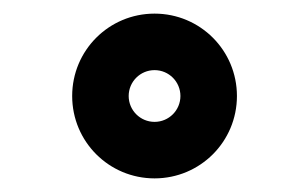

<svg xmlns="http://www.w3.org/2000/svg" viewBox="-20 -844 440 282"><path d="M207 -824C140 -824 86 -770 86 -703C86 -636 140 -582 207 -582C274 -582 328 -636 328 -703C328 -770 274 -824 207 -824ZM207 -741C228 -741 245 -724 245 -703C245 -682 228 -665 207 -665C186 -665 169 -682 169 -703C169 -724 186 -741 207 -741Z"/></svg>

Font: Montserrat-Arabic Black
Style: Regular
Weight: 900
Designer: Mohamed Gaber
Foundry: Kief Type Foundry
Version: Version 5.008;PS 005.008;hotconv 1.0.88;makeotf.lib2.5.64775